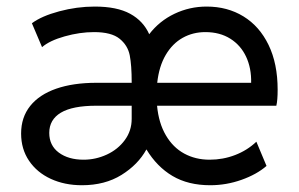

<svg xmlns="http://www.w3.org/2000/svg" viewBox="-20 -545 892 573"><path d="M43 -146.5Q43 -194.8 70.1 -228.8Q97.2 -262.7 147.7 -280.3Q198.2 -297.9 267.6 -297.9H373V-299.8Q373 -350.1 367.2 -379.9Q361.3 -409.7 336.9 -429.4Q312.5 -449.2 260.7 -449.2Q218.3 -449.2 173.1 -436.5Q127.9 -423.8 105.5 -404.3L75.2 -475.6Q104 -497.1 156.7 -511.2Q209.5 -525.4 262.7 -525.4Q329.1 -525.4 368.4 -503.9Q407.7 -482.4 425.3 -442.9Q455.6 -482.4 500.7 -503.9Q545.9 -525.4 596.7 -525.4Q658.7 -525.4 706.5 -496.1Q754.4 -466.8 781.5 -410.9Q808.6 -355 808.6 -277.3Q808.6 -245.6 804.7 -229.5H448.7Q453.6 -177.7 474.9 -141.4Q496.1 -105 529.8 -86.7Q563.5 -68.4 605.5 -68.4Q645.5 -68.4 681.6 -82.3Q717.8 -96.2 745.1 -122.1L775.4 -49.8Q746.1 -24.4 700.7 -8.3Q655.3 7.8 607.4 7.8Q541.5 7.8 494.9 -19.8Q448.2 -47.4 417 -99.1Q392.1 -53.7 342.5 -22.9Q293 7.8 224.6 7.8Q172.9 7.8 131.6 -11.2Q90.3 -30.3 66.7 -65.2Q43 -100.1 43 -146.5ZM229.5 -68.4Q265.6 -68.4 298.8 -83.7Q332 -99.1 352.5 -127Q373 -154.8 373 -190.4V-229.5H267.6Q196.3 -229.5 161.6 -208.7Q127 -188 127 -148.4Q127 -110.8 155.5 -89.6Q184.1 -68.4 229.5 -68.4ZM729.5 -297.9Q730.5 -341.3 714.6 -375.5Q698.7 -409.7 667.5 -429.4Q636.2 -449.2 592.8 -449.2Q555.7 -449.2 525.1 -432.1Q494.6 -415 474.6 -381.1Q454.6 -347.2 449.2 -297.9Z"/></svg>

Font: Reddit Sans Strawberry
Style: Regular
Weight: 400
Designer: Stephen Hutchings
Foundry: Reddit
Version: Version 1.013